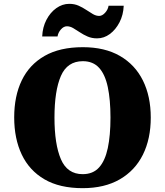

<svg xmlns="http://www.w3.org/2000/svg" viewBox="-20 -971 860 1001"><path d="M411 10Q291 10 212 -36Q133 -82 93.5 -165Q54 -248 54 -359Q54 -470 93.5 -552Q133 -634 212.5 -679.5Q292 -725 412 -725Q526 -725 605 -679.5Q684 -634 725 -551.5Q766 -469 766 -358Q766 -247 725 -164.5Q684 -82 604.5 -36Q525 10 411 10ZM411 -63Q465 -63 496.5 -98Q528 -133 542 -199Q556 -265 556 -358Q556 -451 542 -517Q528 -583 496.5 -617.5Q465 -652 412 -652Q331 -652 297.5 -575Q264 -498 264 -358Q264 -219 297.5 -141Q331 -63 411 -63ZM486 -771Q459 -771 437 -780.5Q415 -790 396.5 -802.5Q378 -815 361.5 -824.5Q345 -834 329 -834Q312 -834 297.5 -817.5Q283 -801 280 -781H200Q202 -829 222 -867.5Q242 -906 273.5 -928.5Q305 -951 341 -951Q368 -951 389.5 -941.5Q411 -932 429.5 -919.5Q448 -907 464.5 -897.5Q481 -888 497 -888Q513 -888 528 -904.5Q543 -921 546 -941H625Q623 -893 603 -854.5Q583 -816 552.5 -793.5Q522 -771 486 -771Z"/></svg>

Font: Noto Serif Tibetan Black
Style: Regular
Weight: 900
Version: Version 2.103